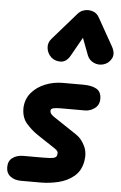

<svg xmlns="http://www.w3.org/2000/svg" viewBox="-61 -959 632 1001"><g transform="rotate(5 255.5 -458.5)"><path d="M191.5 0H87.5Q54 0 32 -16.8Q10 -33.5 10 -65Q10 -98 32.8 -114.2Q55.5 -130.5 88.5 -130.5H191.5Q230 -130.5 246.5 -134.2Q263 -138 264.5 -152Q267 -162.5 263 -169.2Q259 -176 248.5 -183L153.5 -246Q122 -267 94.2 -298.5Q66.5 -330 67.5 -381.5Q70 -427.5 97.8 -460Q125.5 -492.5 168.8 -510Q212 -527.5 260 -527.5H367.5Q412 -527.5 437.2 -513Q462.5 -498.5 462.5 -461.5Q462.5 -429.5 439 -412Q415.5 -394.5 388 -394.5H260Q236 -394.5 222.5 -391.2Q209 -388 209 -376.5Q209 -368.5 214.2 -361.5Q219.5 -354.5 232 -346L353.5 -265Q380 -247.5 398 -212Q416 -176.5 408 -130.5Q398.5 -79 363.8 -50.5Q329 -22 282.5 -11Q236 0 191.5 0ZM464 -642.5Q437 -634.5 412.2 -646Q387.5 -657.5 378 -682.5L344.5 -771L290.5 -675Q270.5 -638.5 240.5 -637.2Q210.5 -636 189 -655Q168.5 -674.5 165.5 -702Q162.5 -729.5 181 -750.5L305.5 -893Q316.5 -905.5 330.2 -911.2Q344 -917 358 -917Q375 -917 390.8 -910Q406.5 -903 417 -884.5L498.5 -740Q519 -703.5 505.2 -677.2Q491.5 -651 464 -642.5Z"/></g></svg>

Font: Edu QLD Hand
Style: Regular
Weight: 400
Designer: Tina and Corey Anderson, Eben Sorkin
Foundry: Sorkin Type Co.
Version: Version 2.000